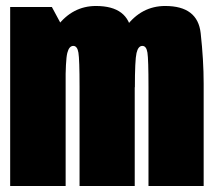

<svg xmlns="http://www.w3.org/2000/svg" viewBox="-20 -622 719 642"><path d="M14 0H199.5V-513L153.5 -598.5H14ZM246 0H430.5V-342Q430.5 -421 420.2 -511.5Q410 -602 301 -602Q222 -602 170.5 -533.2Q119 -464.5 119 -385.5L199 -330Q199 -421 205 -444.8Q211 -468.5 225 -468.5Q238.5 -468.5 242.2 -446Q246 -423.5 246 -332ZM476.5 0H661V-342Q661 -420.5 651 -511.2Q641 -602 532.5 -602Q453 -602 401.5 -533Q350 -464 350 -385.5L431 -330Q431 -421 436.5 -444.8Q442 -468.5 456 -468.5Q469.5 -468.5 473 -446Q476.5 -423.5 476.5 -332Z"/></svg>

Font: Anybody ExtraCondensed Black
Style: Regular
Weight: 900
Width: 2
Version: Version 1.113;gftools[0.9.25]